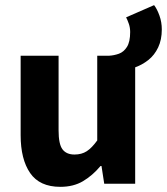

<svg xmlns="http://www.w3.org/2000/svg" viewBox="-20 -712 647 744"><path d="M500.5 -449.8 403.3 -496.1Q422.1 -497.2 440.7 -503.8Q459.4 -510.5 471.9 -530.1Q484.4 -549.8 484.4 -587.9Q484.4 -604.7 479.3 -619.5Q474.2 -634.3 468.7 -644.8L577.1 -692.1Q588.9 -676.8 598 -651.3Q607 -625.8 607 -598.1Q607 -558.1 592.9 -528.3Q578.8 -498.4 554.5 -479.2Q530.2 -460.1 500.5 -449.8ZM213.9 12Q133.5 12 96.7 -41.6Q60 -95.1 60 -188.1V-496.1H207V-207Q207 -153.5 222.1 -133.4Q237.3 -113.2 268.6 -113.2Q296.3 -113.2 316 -125.9Q335.7 -138.5 356.8 -167.8V-496.1H503.8V0H383.9L373.3 -68.8H369.6Q338.6 -31.8 301.6 -9.9Q264.7 12 213.9 12Z"/></svg>

Font: Source Sans 3
Style: Regular
Weight: 200
Designer: Paul D. Hunt
Foundry: Adobe
Version: Version 3.046;hotconv 1.0.118;makeotfexe 2.5.65603